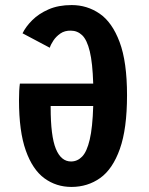

<svg xmlns="http://www.w3.org/2000/svg" viewBox="-20 -726 590 758"><path d="M262 12Q202 12 155.2 -22.2Q108.5 -56.5 81.8 -131.8Q55 -207 55 -330.5Q55 -371 58.5 -396H348Q345.5 -477.5 334.5 -523Q323.5 -568.5 304.5 -586.8Q285.5 -605 259.5 -605Q235.5 -605.5 218.5 -593.8Q201.5 -582 191 -566.2Q180.5 -550.5 176.5 -537.5L69 -594.5Q81.5 -620.5 107.2 -646.2Q133 -672 171.8 -689Q210.5 -706 263 -706Q324 -706 373.5 -672Q423 -638 452.2 -560Q481.5 -482 481.5 -350Q481.5 -217.5 453.2 -138Q425 -58.5 375.5 -23.2Q326 12 262 12ZM260.5 -88.5Q285.5 -88.5 304.2 -107.8Q323 -127 334.2 -174.8Q345.5 -222.5 348 -307.5H180V-302Q180 -188.5 200.5 -138.5Q221 -88.5 260.5 -88.5Z"/></svg>

Font: Trispace SemiCondensed SemiBold
Style: Regular
Weight: 600
Width: 4
Designer: Tyler Finck
Foundry: Etcetera Type Company
Version: Version 1.210; ttfautohint (v1.8.3)